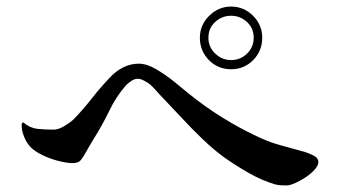

<svg xmlns="http://www.w3.org/2000/svg" viewBox="-20 -717 1040 585"><path d="M753 -602Q753 -631 732.5 -650Q712 -669 684 -669Q656 -669 635.5 -650Q615 -631 615 -602Q615 -574 635.5 -554Q656 -534 684 -534Q713 -534 733 -554Q753 -574 753 -602ZM950 -223Q950 -213 939 -200.5Q928 -188 911.5 -177Q895 -166 879 -159Q863 -152 853 -152Q844 -152 835.5 -152.5Q827 -153 819 -155Q778 -167 737 -190.5Q696 -214 661 -239Q631 -261 598 -292.5Q565 -324 534 -357.5Q503 -391 476 -419Q466 -429 457 -439.5Q448 -450 437 -460Q431 -465 419.5 -471Q408 -477 400 -477Q390 -477 379.5 -470Q369 -463 363 -456Q334 -423 313 -379.5Q292 -336 268 -298Q261 -287 254.5 -275.5Q248 -264 241 -252Q234 -239 226.5 -229.5Q219 -220 202 -220Q184 -220 158.5 -226.5Q133 -233 110 -244Q87 -255 74 -268Q62 -280 54 -299Q46 -318 46 -335Q46 -344 51 -344Q71 -327 94 -324.5Q117 -322 142 -322Q158 -322 175.5 -332.5Q193 -343 204 -353Q234 -384 260.5 -418Q287 -452 317 -483Q334 -501 356 -512Q378 -523 403 -523Q427 -523 456 -506Q485 -489 511.5 -467.5Q538 -446 556 -431Q603 -393 655 -360.5Q707 -328 762 -302Q797 -285 834.5 -274.5Q872 -264 909 -254Q919 -251 934.5 -243.5Q950 -236 950 -223ZM779 -602Q779 -562 751.5 -534Q724 -506 684 -506Q644 -506 616.5 -534Q589 -562 589 -602Q589 -641 617.5 -669Q646 -697 684 -697Q723 -697 751 -669Q779 -641 779 -602Z"/></svg>

Font: Kaisei HarunoUmi
Style: Regular
Weight: 400
Designer: Font-Kai, 金井和夫
Foundry: KAZUO KANAI
Version: Version 5.003